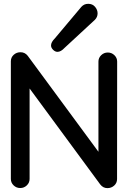

<svg xmlns="http://www.w3.org/2000/svg" viewBox="-20 -972 667 1001"><path d="M439.9 -952.1Q462.4 -952.1 475.6 -936.5Q488.8 -920.9 488.8 -902.3Q488.8 -883.3 475.1 -869.1L316.9 -722.7Q297.4 -701.7 279.8 -701.7Q267.6 -701.7 256.8 -712.4Q246.1 -723.1 246.1 -734.9Q246.1 -752 265.6 -771.5L404.3 -936.5Q418.5 -952.1 439.9 -952.1ZM36.6 -652.3Q36.6 -672.9 51.5 -686.3Q66.4 -699.7 86.9 -699.7Q109.9 -699.7 124.5 -681.2L493.2 -180.7V-650.9Q493.2 -670.4 507.6 -684.3Q522 -698.2 542 -698.2Q562 -698.2 576.4 -684.3Q590.8 -670.4 590.8 -650.9L590.3 -38.6Q590.3 -18.1 575.4 -4.6Q560.5 8.8 540 8.8Q517.1 8.8 502.4 -10.7L134.3 -510.7V-39.1Q134.3 -19.5 119.9 -5.6Q105.5 8.3 85.4 8.3Q65.4 8.3 51 -5.6Q36.6 -19.5 36.6 -39.1Z"/></svg>

Font: Manjari
Style: Bold
Weight: 700
Designer: Santhosh Thottingal <santhosh.thottingal@gmail.com>
Version: Version 2.000